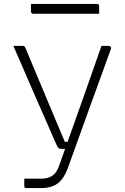

<svg xmlns="http://www.w3.org/2000/svg" viewBox="-20 -760 640 980"><path d="M534 -526Q539 -526 544 -522Q549 -518 546 -510Q517 -429 487 -347Q457 -265 428.5 -186Q400 -107 374.5 -36Q349 35 328 93Q314 132 295.5 155.5Q277 179 251 189.5Q225 200 189 200Q180 200 168 200Q156 200 145 200Q134 200 126 200Q118 200 115 200Q110 200 107 198Q104 196 104 189V152H116Q135 152 153.5 152Q172 152 191 152Q225 152 247 137Q269 122 281 88Q289 65 306 17Q323 -31 346.5 -96.5Q370 -162 396 -236Q422 -310 448.5 -385Q475 -460 498 -526Q502 -526 506.5 -526Q511 -526 515.5 -526Q520 -526 524.5 -526Q529 -526 534 -526ZM92 -526Q100 -526 103.5 -524Q107 -522 110 -515Q130 -467 154.5 -408.5Q179 -350 204.5 -289.5Q230 -229 252 -176Q274 -123 290 -85.5Q306 -48 311 -36H338L324 0H297Q287 0 281.5 -2.5Q276 -5 270.5 -16.5Q265 -28 254 -53Q244 -76 227 -115.5Q210 -155 188 -204.5Q166 -254 142 -309.5Q118 -365 94 -420.5Q70 -476 48 -526Q53 -526 58.5 -526Q64 -526 69.5 -526Q75 -526 80.5 -526Q86 -526 92 -526ZM138 -740H475Q480 -740 483 -737Q486 -734 486 -729Q486 -723 486 -716.5Q486 -710 486 -703.5Q486 -697 486 -690H149Q146 -690 143.5 -691.5Q141 -693 139.5 -695.5Q138 -698 138 -701Q138 -708 138 -714.5Q138 -721 138 -727.5Q138 -734 138 -740Z"/></svg>

Font: Recursive Light
Style: Regular
Weight: 300
Version: Version 1.085